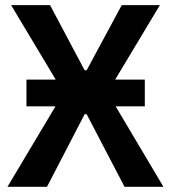

<svg xmlns="http://www.w3.org/2000/svg" viewBox="-20 -720 660 740"><path d="M82 -310.1V-413.1H194.8L22.9 -700.2H172.9L306.2 -449.2H314L449.2 -700.2H596.2L423.8 -413.1H538.1V-310.1H425.8L609.9 0H460L314 -279.8H306.2L161.1 0H8.8L193.8 -310.1Z"/></svg>

Font: Fixel Text SemiBold
Style: Regular
Weight: 600
Width: 4
Designer: AlfaBravo + MacPaw
Foundry: Kyrylo Tkachov, Marchela Mozhyna, Serhii Makarenko, Maria Weinstein, Zakhar Kryvoshyya
Version: Version 1.211